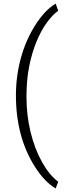

<svg xmlns="http://www.w3.org/2000/svg" viewBox="-20 -817 359 1066"><path d="M68.4 -287.1Q68.4 -393.6 95.7 -493.9Q123 -594.2 175.8 -677.5Q228.5 -760.7 289.1 -796.9L303.2 -757.3Q271 -734.4 239.3 -690.4Q207.5 -646.5 182.6 -585.9Q157.7 -525.4 142.3 -450Q127 -374.5 127 -278.8Q127 -176.8 150.1 -82.5Q173.3 11.7 213.9 83.7Q254.4 155.8 303.2 191.9L289.1 229.5Q227.1 192.4 174.3 109.6Q121.6 26.9 95 -72.5Q68.4 -171.9 68.4 -287.1Z"/></svg>

Font: SteelSelectRoboto
Style: Regular
Weight: 300
Designer: Google
Version: Version 2.137; 2017